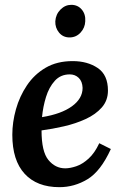

<svg xmlns="http://www.w3.org/2000/svg" viewBox="-20 -764 512 795"><path d="M281 -511Q342 -511 384.5 -482.5Q427 -454 427 -389Q427 -348 401.5 -319Q376 -290 334.5 -271Q293 -252 245 -241Q197 -230 152 -224Q152 -136 180.5 -101.5Q209 -67 250 -67Q270 -67 295.5 -75.5Q321 -84 346.5 -107Q372 -130 391 -171L439 -147Q397 -55 342.5 -22Q288 11 226 11Q133 11 82 -44.5Q31 -100 31 -206Q31 -258 46 -311.5Q61 -365 91.5 -410.5Q122 -456 169 -483.5Q216 -511 281 -511ZM269 -456Q231 -456 207 -429.5Q183 -403 170.5 -362.5Q158 -322 154 -279Q234 -292 278 -324Q322 -356 322 -400Q321 -427 306 -441.5Q291 -456 269 -456ZM275 -744Q302 -744 318.5 -724.5Q335 -705 333 -676Q332 -649 313.5 -629Q295 -609 268 -609Q241 -609 224.5 -629Q208 -649 209 -676Q211 -705 230.5 -724.5Q250 -744 275 -744Z"/></svg>

Font: Lora SemiBold
Style: Italic
Weight: 600
Italic angle: -3°
Designer: Olga Karpushina, Alexei Vanyashin (Cyrillic)
Foundry: Cyreal
Version: Version 3.011; ttfautohint (v1.8.4.7-5d5b)